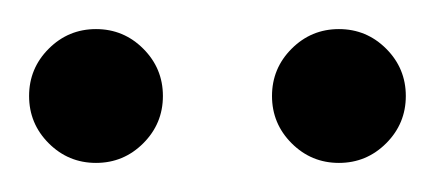

<svg xmlns="http://www.w3.org/2000/svg" viewBox="-159 -666 299 132"><path d="M74 -554Q55 -554 41.5 -567.5Q28 -581 28 -600Q28 -619 41.5 -632.5Q55 -646 74 -646Q93 -646 106.5 -632.5Q120 -619 120 -600Q120 -581 106.5 -567.5Q93 -554 74 -554ZM-93 -554Q-112 -554 -125.5 -567.5Q-139 -581 -139 -600Q-139 -619 -125.5 -632.5Q-112 -646 -93 -646Q-74 -646 -60.5 -632.5Q-47 -619 -47 -600Q-47 -581 -60.5 -567.5Q-74 -554 -93 -554Z"/></svg>

Font: Mulat Addis
Style: Regular
Weight: 400
Designer: Fasil fikreab
Version: Version 1.001; ttfautohint (v1.8.3)